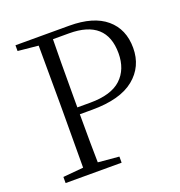

<svg xmlns="http://www.w3.org/2000/svg" viewBox="-131 -838 893 950"><g transform="rotate(-20 316.0 -363.0)"><path d="M323.2 -690.4H238.3Q236.3 -592.8 236.3 -390.6V-332H303.7Q415 -332 467.3 -380.9Q519.5 -429.7 519.5 -514.6Q519.5 -690.4 323.2 -690.4ZM300.8 -295.9H236.3Q236.3 -128.9 238.3 -42L348.6 -32.2V0H53.7V-32.2L161.1 -42Q162.1 -137.7 162.1 -335V-390.6Q162.1 -587.9 161.1 -684.6L53.7 -695.3V-725.6H336.9Q463.9 -725.6 530.3 -669.4Q596.7 -613.3 596.7 -514.6Q596.7 -416 522.9 -356Q449.2 -295.9 300.8 -295.9Z"/></g></svg>

Font: Bpmf Zihi Serif Light
Style: Light
Weight: 300
Foundry: But Ko
Version: Version 1.320